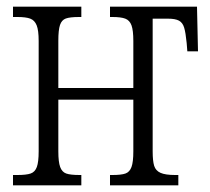

<svg xmlns="http://www.w3.org/2000/svg" viewBox="-20 -556 629 576"><path d="M19 -31H32Q59 -31 72 -35.5Q85 -40 90.5 -55Q96 -70 96 -102V-433Q96 -465 90 -480Q84 -495 71 -500Q58 -505 32 -505H19V-536H224V-505H217Q190 -505 177.5 -500.5Q165 -496 160 -481Q155 -466 155 -434V-292H380V-433Q380 -465 374.5 -480Q369 -495 356 -500Q343 -505 317 -505H310V-536H571L574 -402H542L540 -427Q537 -458 532.5 -473Q528 -488 517 -494Q506 -500 484 -500H438V-102Q438 -73 442.5 -58.5Q447 -44 461.5 -37.5Q476 -31 505 -31H515V0H310V-31H317Q344 -31 356.5 -35.5Q369 -40 374.5 -55Q380 -70 380 -102V-257H155V-102Q155 -70 160.5 -55Q166 -40 178.5 -35.5Q191 -31 219 -31H224V0H19Z"/></svg>

Font: Noto Serif CondLight
Style: Regular
Weight: 300
Width: 3
Designer: Monotype Design Team
Foundry: Monotype Imaging Inc.
Version: Version 1.001